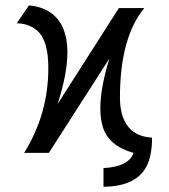

<svg xmlns="http://www.w3.org/2000/svg" viewBox="-20 -567 626 712"><path d="M69.3 0Q159.2 -143.6 159.2 -314.5Q159.2 -418 118.2 -453.1Q85.9 -480.5 42 -480.5L87.4 -546.9Q139.6 -542.5 173.8 -515.6Q230 -471.2 230 -373Q230 -294.4 193.8 -181.6L420.9 -537.1H515.1Q424.8 -427.2 424.8 -205.1Q424.8 -122.1 467.8 -84Q495.6 -59.6 543.9 -56.6Q543.9 7.8 524.9 46.9Q486.8 124.5 363.8 125.5V56.2Q457 51.8 475.1 0Q382.8 -25.9 361.3 -96.2Q352.1 -126.5 352.1 -165.5Q352.1 -241.2 385.7 -350.1L161.1 0Z"/></svg>

Font: Consola Mono
Style: Book
Weight: 400
Monospace: yes
Version: Version 2.001